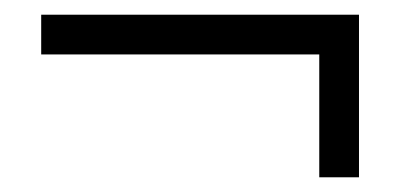

<svg xmlns="http://www.w3.org/2000/svg" viewBox="-20 -472 540 261"><path d="M36 -452H468V-231H414V-398H36Z"/></svg>

Font: TypoPRO Lekton
Style: Regular
Weight: 400
Monospace: yes
Designer: Paolo Mazzetti, Luciano Perondi, Raffaele Flato, Elena Papassissa, Emilio Macchia, Michela Povoleri, Tobias Seemiller, R
Version: Version 34.000